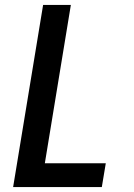

<svg xmlns="http://www.w3.org/2000/svg" viewBox="-20 -755 540 775"><path d="M33 0 154 -735H266L161 -96H407L391 0Z"/></svg>

Font: Iosevka Term Curly
Style: Bold Italic
Weight: 700
Italic angle: -9°
Designer: Belleve Invis
Foundry: Belleve Invis
Version: Version 32.3.0